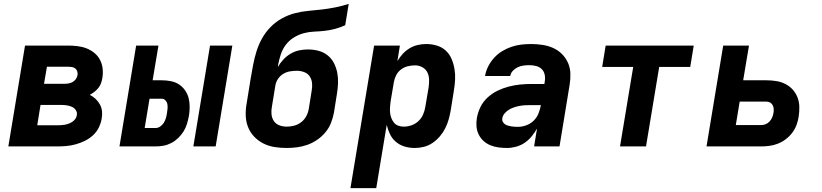

<svg xmlns="http://www.w3.org/2000/svg" viewBox="-20 -755 4240 990"><path d="M23 0 109 -520H332Q356 -520 380.5 -517Q405 -514 426.5 -505.5Q448 -497 466 -482.5Q484 -468 495 -447.5Q506 -427 509 -403Q512 -379 508 -354Q506 -341 501.5 -327.5Q497 -314 488 -302.5Q479 -291 467.5 -282Q456 -273 443 -266Q459 -258 472.5 -245.5Q486 -233 495 -216.5Q504 -200 506 -181Q508 -162 504 -142Q500 -118 488.5 -95.5Q477 -73 458 -56Q439 -39 416 -28Q393 -17 369 -10.5Q345 -4 321.5 -2Q298 0 274 0ZM207 -323H314Q324 -323 335 -325Q346 -327 356 -333Q366 -339 372 -348.5Q378 -358 380 -369Q381 -379 378 -388Q375 -397 367.5 -402.5Q360 -408 350.5 -409.5Q341 -411 332 -411H222ZM172 -109H274Q284 -109 294 -109.5Q304 -110 314.5 -112Q325 -114 334.5 -117.5Q344 -121 353 -127Q362 -133 368.5 -142Q375 -151 376 -161Q379 -175 371 -187Q363 -199 350 -204.5Q337 -210 323 -212Q309 -214 294 -214H189Z M977 0 1063 -520H1178L1092 0ZM596 0 682 -520H797L767 -341H814Q838 -341 861 -336.5Q884 -332 902.5 -320Q921 -308 934 -289.5Q947 -271 952.5 -249.5Q958 -228 958 -204Q958 -180 954 -157Q950 -136 944 -116Q938 -96 926.5 -77.5Q915 -59 899 -43.5Q883 -28 864 -18Q845 -8 824.5 -4Q804 0 783 0ZM783 -95Q795 -95 806.5 -103Q818 -111 825 -122.5Q832 -134 835.5 -146.5Q839 -159 841 -172Q843 -184 844 -195.5Q845 -207 843 -218Q841 -229 833 -237.5Q825 -246 814 -246H751L726 -95Z M1457 8Q1425 8 1394.5 3Q1364 -2 1337.5 -15.5Q1311 -29 1290.5 -50.5Q1270 -72 1259 -100Q1248 -128 1247 -159.5Q1246 -191 1252 -223L1273 -353Q1279 -388 1285.5 -422Q1292 -456 1302.5 -490Q1313 -524 1331 -556.5Q1349 -589 1375 -615.5Q1401 -642 1433.5 -660Q1466 -678 1501 -687Q1536 -696 1570.5 -699Q1605 -702 1639.5 -706Q1674 -710 1709 -717Q1744 -724 1778 -735L1760 -625Q1734 -613 1707.5 -606Q1681 -599 1654 -596Q1627 -593 1600.5 -592Q1574 -591 1547 -584Q1520 -577 1495 -561.5Q1470 -546 1453 -523Q1436 -500 1427.5 -473.5Q1419 -447 1414 -421L1413 -410Q1425 -431 1442 -449Q1459 -467 1480 -479Q1501 -491 1523.5 -495.5Q1546 -500 1568 -500Q1596 -500 1622.5 -493Q1649 -486 1669.5 -469.5Q1690 -453 1702 -429.5Q1714 -406 1719 -380Q1724 -354 1723 -326Q1722 -298 1717 -269L1702 -175Q1697 -148 1687 -122Q1677 -96 1658.5 -73.5Q1640 -51 1616 -34.5Q1592 -18 1565.5 -8.5Q1539 1 1511.5 4.5Q1484 8 1457 8ZM1458 -102Q1477 -102 1496.5 -107Q1516 -112 1532.5 -124.5Q1549 -137 1559 -155.5Q1569 -174 1572 -193L1587 -287Q1591 -307 1589 -326.5Q1587 -346 1577 -361Q1567 -376 1549 -383Q1531 -390 1511 -390Q1493 -390 1475 -387Q1457 -384 1441 -374.5Q1425 -365 1414 -349Q1403 -333 1400 -315L1382 -205Q1378 -185 1380 -165.5Q1382 -146 1392 -131Q1402 -116 1420 -109Q1438 -102 1458 -102Z M1787 215 1909 -520H2042L2029 -440Q2041 -460 2056.5 -477Q2072 -494 2092 -506Q2112 -518 2134 -523Q2156 -528 2177 -528Q2206 -528 2232.5 -520Q2259 -512 2278.5 -494Q2298 -476 2308.5 -451Q2319 -426 2323.5 -399Q2328 -372 2326.5 -343.5Q2325 -315 2320 -286L2304 -186Q2300 -163 2293.5 -139.5Q2287 -116 2276 -94Q2265 -72 2248.5 -52.5Q2232 -33 2211 -18.5Q2190 -4 2166 2Q2142 8 2119 8Q2091 8 2066 0.5Q2041 -7 2021.5 -23.5Q2002 -40 1991 -63Q1980 -86 1974 -111L1920 215ZM2062 -102Q2082 -102 2102 -109Q2122 -116 2137.5 -130.5Q2153 -145 2161.5 -164.5Q2170 -184 2173 -204L2190 -304Q2193 -324 2192.5 -344.5Q2192 -365 2183.5 -382Q2175 -399 2157.5 -408.5Q2140 -418 2120 -418Q2102 -418 2083 -413.5Q2064 -409 2048 -397Q2032 -385 2023 -367.5Q2014 -350 2011 -332L1994 -232Q1992 -217 1991 -202Q1990 -187 1991.5 -173Q1993 -159 1998 -146Q2003 -133 2011.5 -122.5Q2020 -112 2033.5 -107Q2047 -102 2062 -102Z M2595 8Q2572 8 2550 5Q2528 2 2508.5 -6Q2489 -14 2473.5 -28Q2458 -42 2448.5 -61Q2439 -80 2437 -102Q2435 -124 2439 -147Q2444 -176 2457.5 -203.5Q2471 -231 2494.5 -252.5Q2518 -274 2546 -287.5Q2574 -301 2603 -308.5Q2632 -316 2661 -319Q2690 -322 2719 -322H2787L2789 -335Q2792 -353 2788.5 -370Q2785 -387 2773.5 -398.5Q2762 -410 2744.5 -414.5Q2727 -419 2710 -419Q2695 -419 2679.5 -417Q2664 -415 2650 -408.5Q2636 -402 2624.5 -390Q2613 -378 2611 -363H2481Q2485 -388 2497 -412Q2509 -436 2527.5 -456.5Q2546 -477 2569 -491Q2592 -505 2617 -513.5Q2642 -522 2667.5 -525Q2693 -528 2719 -528Q2748 -528 2777.5 -523.5Q2807 -519 2832.5 -507.5Q2858 -496 2877.5 -476.5Q2897 -457 2908.5 -431.5Q2920 -406 2921 -376.5Q2922 -347 2917 -317L2865 0H2734L2749 -92Q2737 -71 2721 -51.5Q2705 -32 2685 -18.5Q2665 -5 2641 1.5Q2617 8 2595 8ZM2651 -101Q2672 -101 2694 -109Q2716 -117 2732.5 -133.5Q2749 -150 2757 -171Q2765 -192 2769 -213H2719Q2705 -213 2691 -212.5Q2677 -212 2662.5 -209.5Q2648 -207 2633.5 -202.5Q2619 -198 2606 -190.5Q2593 -183 2582.5 -171Q2572 -159 2570 -145Q2568 -136 2572 -128Q2576 -120 2583 -115Q2590 -110 2598 -107.5Q2606 -105 2615.5 -103.5Q2625 -102 2633.5 -101.5Q2642 -101 2651 -101Z M3177 0 3245 -410H3085L3103 -520H3557L3539 -410H3379L3311 0Z M3623 0 3709 -520H3842L3812 -341H3932Q3957 -341 3982.5 -337Q4008 -333 4029.5 -322Q4051 -311 4067 -293.5Q4083 -276 4092 -253Q4101 -230 4101.5 -204.5Q4102 -179 4098 -153Q4095 -132 4087 -110.5Q4079 -89 4065 -70.5Q4051 -52 4032 -37.5Q4013 -23 3991.5 -14.5Q3970 -6 3948 -3Q3926 0 3905 0ZM3905 -110Q3916 -110 3927.5 -114.5Q3939 -119 3947.5 -128Q3956 -137 3961 -148.5Q3966 -160 3968 -171Q3970 -182 3969.5 -192.5Q3969 -203 3964.5 -212Q3960 -221 3951.5 -226Q3943 -231 3932 -231H3794L3774 -110Z"/></svg>

Font: Iosevka XBd Ex Obl
Style: Regular
Weight: 800
Width: 7
Italic angle: -9°
Monospace: yes
Designer: Belleve Invis
Foundry: Belleve Invis
Version: Version 32.5.0; ttfautohint (v1.8.4)